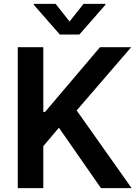

<svg xmlns="http://www.w3.org/2000/svg" viewBox="-20 -971 717 991"><path d="M71.7 0H203.5V-216.6L284.1 -311.8L501.1 0H659.4L375.7 -400.9L657 -727.3H496.1L212.4 -393.1H203.5V-727.3H71.7ZM154.5 -946 289.1 -792.6H389.6L523.8 -946V-951H411.2L339.1 -860.1L267 -951H154.5Z"/></svg>

Font: Margiela Sans Semi Bold
Style: Regular
Weight: 600
Designer: Stefan Endress, Andreas Faust
Version: Version 1.100;FEAKit 1.0